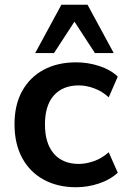

<svg xmlns="http://www.w3.org/2000/svg" viewBox="-20 -777 544 807"><path d="M300 10Q222 10 163.5 -22Q105 -54 73 -113.5Q41 -173 41 -255Q41 -337 73.5 -395Q106 -453 164 -484Q222 -515 300 -515Q350 -515 397.5 -499.5Q445 -484 475 -455L437 -368Q410 -393 376.5 -405.5Q343 -418 311 -418Q244 -418 206.5 -376Q169 -334 169 -254Q169 -174 206.5 -131Q244 -88 311 -88Q342 -88 375.5 -100Q409 -112 437 -137L475 -51Q444 -22 396.5 -6Q349 10 300 10ZM128 -554 238 -757H348L458 -554H379L293 -686L207 -554Z"/></svg>

Font: Mulish ExtraLight
Style: Bold
Weight: 700
Version: Version 3.603